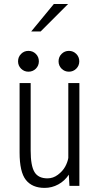

<svg xmlns="http://www.w3.org/2000/svg" viewBox="-20 -906 490 936"><path d="M132 -752.5 242.5 -886.5H312L178 -752.5ZM118.5 -556.5Q97.5 -556.5 82.8 -571.2Q68 -586 68 -607Q68 -628.5 82.8 -643.2Q97.5 -658 118.5 -658Q140 -658 154.8 -643.2Q169.5 -628.5 169.5 -607Q169.5 -586 154.8 -571.2Q140 -556.5 118.5 -556.5ZM265.5 -607Q265.5 -628.5 280.2 -643.2Q295 -658 316 -658Q337 -658 351.8 -643.2Q366.5 -628.5 366.5 -607Q366.5 -586 351.8 -571.2Q337 -556.5 316 -556.5Q295 -556.5 280.2 -571.2Q265.5 -586 265.5 -607ZM197.5 10Q137 10 106.2 -28.8Q75.5 -67.5 75.5 -162.5V-501H129.5V-171.5Q129.5 -98.5 148 -67.5Q166.5 -36.5 211.5 -36.5Q239 -36.5 262.2 -54Q285.5 -71.5 297.5 -93.2Q309.5 -115 313 -136V-501H367V0H318.5L315.5 -54.5Q295.5 -24 264.2 -7Q233 10 197.5 10Z"/></svg>

Font: League Mono Condensed UltraLight
Style: Regular
Weight: 200
Width: 1
Designer: Tyler Finck
Foundry: The League of Moveable Type / Tyler Finck
Version: Version 2.210